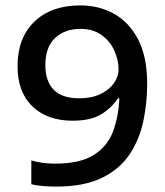

<svg xmlns="http://www.w3.org/2000/svg" viewBox="-20 -681 612 711"><path d="M525 -371Q525 -301 511 -233.5Q497 -166 461 -111Q425 -56 358.5 -23Q292 10 188 10Q167 10 140 8Q113 6 96 1V-87Q136 -75 184 -75Q276 -75 327 -107Q378 -139 398.5 -194Q419 -249 422 -317H417Q392 -280 353.5 -257Q315 -234 249 -234Q155 -234 100 -287Q45 -340 45 -436Q45 -541 107.5 -601Q170 -661 277 -661Q347 -661 403 -629.5Q459 -598 492 -534Q525 -470 525 -371ZM278 -574Q220 -574 184 -540.5Q148 -507 148 -439Q148 -381 178.5 -349Q209 -317 274 -317Q319 -317 351.5 -332.5Q384 -348 401.5 -372.5Q419 -397 419 -424Q419 -459 403.5 -493.5Q388 -528 356.5 -551Q325 -574 278 -574Z"/></svg>

Font: Noto Sans Telugu Medium
Style: Regular
Weight: 500
Designer: Jelle Bosma - Monotype Design Team
Foundry: Monotype Imaging Inc.
Version: Version 2.005; ttfautohint (v1.8.4.7-5d5b)